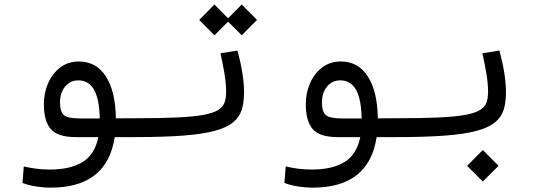

<svg xmlns="http://www.w3.org/2000/svg" viewBox="-20 -611 2384 859"><path d="M207 228.5Q174.3 228.5 140.4 223.1Q106.4 217.8 80.6 207.5L86.4 133.8Q116.7 140.6 144 144Q171.4 147.5 203.6 147.5Q294.9 147.5 349.6 113.8Q404.3 80.1 419.9 2.4H319.3Q237.3 2.4 206.8 -33.9Q176.3 -70.3 176.3 -145Q176.3 -195.3 195.3 -238.8Q214.4 -282.2 249.5 -309.1Q284.7 -335.9 333 -335.9Q410.6 -335.9 453.6 -269.3Q496.6 -202.6 498.5 -81.5L585.9 -82Q610.4 -82 619.1 -73Q627.9 -64 627.9 -39.6Q627.9 -15.6 616.2 -6.6Q604.5 2.4 580.1 2.4H493.2Q459 228.5 207 228.5ZM426.3 -81.1Q424.3 -169.9 400.1 -210.7Q376 -251.5 331.1 -251.5Q293.9 -251.5 271.2 -223.6Q248.5 -195.8 248.5 -152.8Q248.5 -110.8 266.1 -95.9Q283.7 -81.1 337.4 -81.1Q344.2 -81.1 351.6 -81.1Q358.9 -81.1 366.7 -81.1Q380.9 -81.1 395.8 -81.1Q410.6 -81.1 426.3 -81.1Z M580.1 2.4Q565.4 2.4 565.4 -43Q565.4 -64 571.8 -73Q578.1 -82 585.9 -82Q697.3 -82 771.2 -85.4Q845.2 -88.9 889.4 -96.9Q933.6 -105 955.6 -118.7Q977.5 -132.3 984.6 -152.3Q991.7 -172.4 991.7 -200.2Q991.7 -236.3 984.4 -280.8Q977.1 -325.2 966.3 -372.6L1042.5 -384.8Q1056.6 -333 1064.2 -285.2Q1071.8 -237.3 1071.8 -197.8Q1071.8 -153.3 1061.5 -120.1Q1051.3 -86.9 1022.7 -63.5Q994.1 -40 939.7 -25.4Q885.3 -10.7 797.4 -4.2Q709.5 2.4 580.1 2.4ZM1061.5 -453.1 1000.5 -514.2 939.5 -453.1 871.1 -522 939.5 -590.8 1000.5 -529.3 1061.5 -590.8 1129.9 -522Z M1378.9 228.5Q1346.2 228.5 1312.3 223.1Q1278.3 217.8 1252.4 207.5L1258.3 133.8Q1288.6 140.6 1315.9 144Q1343.3 147.5 1375.5 147.5Q1466.8 147.5 1521.5 113.8Q1576.2 80.1 1591.8 2.4H1491.2Q1409.2 2.4 1378.7 -33.9Q1348.1 -70.3 1348.1 -145Q1348.1 -195.3 1367.2 -238.8Q1386.2 -282.2 1421.4 -309.1Q1456.5 -335.9 1504.9 -335.9Q1582.5 -335.9 1625.5 -269.3Q1668.5 -202.6 1670.4 -81.5L1757.8 -82Q1782.2 -82 1791 -73Q1799.8 -64 1799.8 -39.6Q1799.8 -15.6 1788.1 -6.6Q1776.4 2.4 1752 2.4H1665Q1630.9 228.5 1378.9 228.5ZM1598.1 -81.1Q1596.2 -169.9 1572 -210.7Q1547.9 -251.5 1502.9 -251.5Q1465.8 -251.5 1443.1 -223.6Q1420.4 -195.8 1420.4 -152.8Q1420.4 -110.8 1438 -95.9Q1455.6 -81.1 1509.3 -81.1Q1516.1 -81.1 1523.4 -81.1Q1530.8 -81.1 1538.6 -81.1Q1552.7 -81.1 1567.6 -81.1Q1582.5 -81.1 1598.1 -81.1Z M1752 2.4Q1737.3 2.4 1737.3 -43Q1737.3 -64 1743.7 -73Q1750 -82 1757.8 -82Q1869.1 -82 1943.1 -85.4Q2017.1 -88.9 2061.3 -96.9Q2105.5 -105 2127.4 -118.7Q2149.4 -132.3 2156.5 -152.3Q2163.6 -172.4 2163.6 -200.2Q2163.6 -236.3 2156.2 -280.8Q2148.9 -325.2 2138.2 -372.6L2214.4 -384.8Q2228.5 -333 2236.1 -285.2Q2243.7 -237.3 2243.7 -197.8Q2243.7 -153.3 2233.4 -120.1Q2223.1 -86.9 2194.6 -63.5Q2166 -40 2111.6 -25.4Q2057.1 -10.7 1969.2 -4.2Q1881.3 2.4 1752 2.4ZM2140.1 201.2 2069.8 130.9 2140.1 60.1 2210.4 130.9Z"/></svg>

Font: Cascadia Mono SemiLight
Style: Regular
Weight: 350
Monospace: yes
Designer: Aaron Bell
Foundry: Saja Typeworks
Version: Version 2404.023; ttfautohint (v1.8.4)